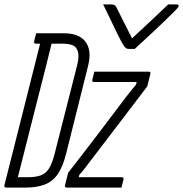

<svg xmlns="http://www.w3.org/2000/svg" viewBox="-35 -851 831 871"><path d="M576 -629H549Q542 -629 536.5 -632.5Q531 -636 522 -651Q513 -666 497.5 -697.5Q482 -729 465 -765Q448 -801 433 -831H466Q477 -831 483 -828.5Q489 -826 493 -818Q503 -797 521.5 -761Q540 -725 564 -677Q619 -728 659 -765.5Q699 -803 728 -831H767Q777 -831 775 -822Q774 -818 770.5 -814.5Q767 -811 751 -794Q735 -778 711.5 -755.5Q688 -733 662.5 -709Q637 -685 614 -664Q591 -643 576 -629ZM255 -700Q324 -700 353 -661.5Q382 -623 365 -554L265 -154Q250 -94 226.5 -60.5Q203 -27 167 -13.5Q131 0 80 0H-6Q-17 0 -15 -11Q24 -167 64.5 -325.5Q105 -484 147 -653H128Q117 -653 120 -664Q122 -673 124.5 -682Q127 -691 129 -700ZM46 -47H88Q127 -47 150 -55.5Q173 -64 187.5 -87Q202 -110 213 -154L315 -555Q328 -608 312 -631Q305 -643 288 -648Q271 -653 246 -653H199Q193 -629 187 -604.5Q181 -580 175 -556Q143 -429 110.5 -302Q78 -175 46 -47ZM393 -526H639Q650 -526 647 -515L633 -459Q568 -373 503.5 -289Q439 -205 376 -122Q363 -105 351 -89Q339 -73 325 -58L322 -47H517Q528 -47 525 -36Q523 -27 520.5 -18Q518 -9 516 0H268Q257 0 260 -11L274 -67Q342 -154 407 -239.5Q472 -325 536 -410Q548 -425 559 -439Q570 -453 582 -467L585 -479H392Q381 -479 384 -490Q386 -499 388.5 -508Q391 -517 393 -526Z"/></svg>

Font: Recursive Mn Lnr St Lt
Style: Italic
Weight: 300
Italic angle: -15°
Monospace: yes
Version: Version 1.079;hotconv 1.0.112;makeotfexe 2.5.65598; ttfautoh